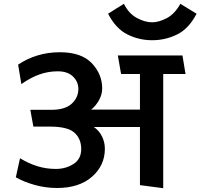

<svg xmlns="http://www.w3.org/2000/svg" viewBox="-20 -971 1051 1007"><path d="M926 -951 1011 -899Q970 -820 908.5 -790Q847 -760 778 -760Q709 -760 648 -790.5Q587 -821 547 -899Q567 -912 588 -925Q609 -938 630 -951Q655 -900 697.5 -877Q740 -854 778 -854Q812 -854 854 -875.5Q896 -897 926 -951ZM530 -191Q530 -103 462.5 -44Q395 15 279 15Q219 15 162 -1Q105 -17 63 -41L85 -141Q131 -113 177 -99Q223 -85 273 -85Q325 -85 365.5 -111Q406 -137 406 -189Q406 -243 370.5 -275Q335 -307 242 -307H155L139 -395H249Q321 -395 356 -427Q391 -459 391 -505Q391 -542 363 -569.5Q335 -597 283 -597Q234 -597 188 -581Q142 -565 92 -530Q88 -555 83.5 -581Q79 -607 75 -632Q121 -663 176 -680Q231 -697 294 -697Q407 -697 461.5 -639.5Q516 -582 516 -507Q516 -476 499.5 -446Q483 -416 458 -396H714V-583H615L598 -680H937L953 -583H836V16L714 0V-305H472Q500 -286 515 -255.5Q530 -225 530 -191Z"/></svg>

Font: Palanquin SemiBold
Style: Regular
Weight: 600
Designer: Pria Ravichandran
Version: Version 1.0.4